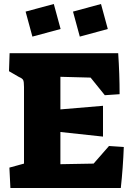

<svg xmlns="http://www.w3.org/2000/svg" viewBox="-20 -940 663 960"><path d="M27 -102 100 -122V-505Q100 -531 96 -539.5Q92 -548 75 -555L25 -584L28 -674H571Q578 -569 578 -469L504 -464L433 -552L282 -556V-393L495 -411V-257L282 -280V-119L448 -122L525 -210L599 -205Q595 -100 584 0H32ZM108 -882 249 -920 283 -795 142 -757ZM345 -882 485 -920 519 -795 379 -757Z"/></svg>

Font: Suez One
Style: Regular
Weight: 400
Version: Version 1.000